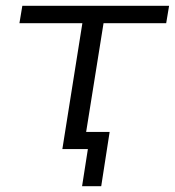

<svg xmlns="http://www.w3.org/2000/svg" viewBox="-20 -514 603 662"><path d="M263 128 283 0H195L264 -434H47L57 -494H563L553 -434H337L277 -59H358L329 128Z"/></svg>

Font: Nunito Sans 7pt SemiExpanded Light
Style: Italic
Weight: 300
Width: 6
Italic angle: -9°
Designer: Vernon Adams
Foundry: Vernon Adams
Version: Version 3.101;gftools[0.9.27]